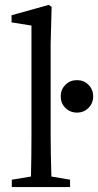

<svg xmlns="http://www.w3.org/2000/svg" viewBox="-20 -761 399 781"><path d="M28 0V-30L106 -43Q107 -84 107.5 -127.5Q108 -171 108 -211V-657L27 -670V-699L178 -741L190 -733L186 -581V-211Q186 -171 187 -127.5Q188 -84 189 -43L265 -30V0ZM293 -303Q265 -303 246 -322Q227 -341 227 -369Q227 -397 246 -416Q265 -435 293 -435Q321 -435 340 -416Q359 -397 359 -369Q359 -341 340 -322Q321 -303 293 -303Z"/></svg>

Font: Source Serif 4 Subhead
Style: Regular
Weight: 400
Designer: Frank Grießhammer
Foundry: Adobe Systems Incorporated
Version: Version 4.004;hotconv 1.0.117;makeotfexe 2.5.65602